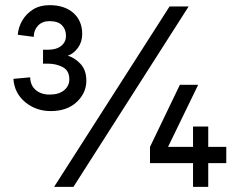

<svg xmlns="http://www.w3.org/2000/svg" viewBox="-20 -725 922 745"><path d="M32 -419 97 -425Q98 -393 119 -375.5Q140 -358 172 -358Q209 -358 229 -375Q249 -392 249 -417Q249 -451 223.5 -464.5Q198 -478 166 -478H147V-532H166Q199 -532 217.5 -547Q236 -562 236 -586Q236 -611 220.5 -627Q205 -643 172 -643Q144 -643 127.5 -625.5Q111 -608 111 -582L49 -590Q51 -619 66.5 -645.5Q82 -672 108.5 -688.5Q135 -705 172 -705Q231 -705 265 -674.5Q299 -644 299 -593Q299 -562 282 -539Q265 -516 243 -509Q270 -501 292.5 -477Q315 -453 315 -412Q315 -364 277.5 -329Q240 -294 177 -294Q120 -294 78 -328.5Q36 -363 32 -419ZM638 -700H712L265 0H190ZM729 -92H562V-155L678 -396H749L632 -155H729V-234H788V-155H858V-92H788V0H729Z"/></svg>

Font: Haskoy Medium
Style: Regular
Weight: 500
Designer: Ertekin Erdin
Foundry: Ertekin Erdin
Version: Version 1.500; ttfautohint (v1.8.3)